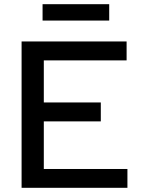

<svg xmlns="http://www.w3.org/2000/svg" viewBox="-20 -896 690 916"><path d="M183.1 -797.9V-876H501V-797.9ZM83 0V-698.2H584V-607.9H189V-407.2H460.9V-316.9H189V-89.8H587.9V0Z"/></svg>

Font: Azeret Mono
Style: Regular
Weight: 400
Designer: Martin Vácha
Foundry: Displaay
Version: Version 1.002